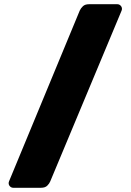

<svg xmlns="http://www.w3.org/2000/svg" viewBox="-20 -806 619 910"><path d="M43 84Q34 84 27.5 77.5Q21 71 21 62Q21 58 23 53L358 -756Q363 -767 373 -776.5Q383 -786 402 -786H536Q545 -786 551.5 -779.5Q558 -773 558 -764Q558 -760 556 -755L218 54Q214 64 204 74Q194 84 174 84Z"/></svg>

Font: Rubik Black
Style: Regular
Weight: 900
Designer: Hubert and Fischer
Foundry: Hubert and Fischer
Version: Version 2.300;gftools[0.9.30]